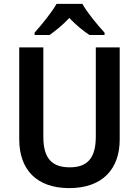

<svg xmlns="http://www.w3.org/2000/svg" viewBox="-20 -958 716 988"><path d="M404 -938H271C247 -895 193 -829 158 -790V-778H235C265 -799 304 -830 337 -866C369 -830 409 -799 440 -778H518V-790C481 -830 429 -893 404 -938ZM596 -240V-714H473V-255C473 -147 432 -97 339 -97C249 -97 203 -141 203 -254V-714H79V-241C79 -85 169 10 336 10C510 10 596 -91 596 -240Z"/></svg>

Font: Noto Sans Gujarati UI SemiCondensed SemiBold
Style: Regular
Weight: 600
Width: 4
Designer: Jelle Bosma - Monotype Design Team, Universal Thirst
Foundry: Monotype Imaging Inc.
Version: Version 2.106